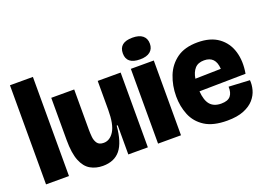

<svg xmlns="http://www.w3.org/2000/svg" viewBox="-104 -990 1770 1274"><g transform="rotate(-20 781.0 -352.5)"><path d="M36 0V-700H198V0Z M434 14Q385 14 346.5 -8Q308 -30 286.5 -83.5Q265 -137 265 -230V-528H427V-243Q427 -220 429.5 -193Q432 -166 445.5 -147Q459 -128 491 -128Q535 -128 564 -174.5Q593 -221 593 -324V-528H755V0H617V-206H610Q600 -91 557.5 -38.5Q515 14 434 14Z M827 0V-528H989V0ZM907 -566Q812 -566 812 -642Q812 -719 907 -719Q954 -719 978.5 -699Q1003 -679 1003 -642Q1003 -606 978.5 -586Q954 -566 907 -566Z M1312 14Q1213 14 1155 -23Q1097 -60 1072 -121Q1047 -182 1047 -253Q1047 -329 1073 -395Q1099 -461 1155 -501.5Q1211 -542 1302 -542Q1393 -542 1449 -501Q1505 -460 1525.5 -391Q1546 -322 1531 -237L1204 -232Q1209 -166 1235.5 -136Q1262 -106 1313 -106Q1360 -106 1379 -129.5Q1398 -153 1396 -195L1544 -187Q1547 -154 1537.5 -119Q1528 -84 1502 -54Q1476 -24 1429.5 -5Q1383 14 1312 14ZM1302 -415Q1259 -415 1236.5 -389.5Q1214 -364 1207 -320L1388 -324Q1383 -415 1302 -415Z"/></g></svg>

Font: Bricolage Grotesque 48pt ExtraBold
Style: Regular
Weight: 800
Designer: Mathieu Triay
Foundry: Atelier Triay
Version: Version 1.000; ttfautohint (v1.8.4.7-5d5b);gftools[0.9.32]